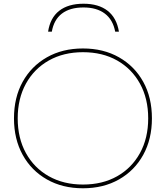

<svg xmlns="http://www.w3.org/2000/svg" viewBox="-20 -1000 890 1030"><path d="M428 -980Q509 -980 557.5 -942Q606 -904 618 -830H598Q586 -894 542.5 -927Q499 -960 428 -960Q355 -960 312 -927Q269 -894 258 -830H238Q249 -904 297.5 -942Q346 -980 428 -980ZM425 10Q315 10 231.5 -37.5Q148 -85 101.5 -169.5Q55 -254 55 -365Q55 -477 101.5 -561Q148 -645 231.5 -692.5Q315 -740 425 -740Q535 -740 618.5 -692.5Q702 -645 748.5 -561Q795 -477 795 -365Q795 -254 748.5 -169.5Q702 -85 618.5 -37.5Q535 10 425 10ZM425 -10Q530 -10 608.5 -54.5Q687 -99 731 -179Q775 -259 775 -365Q775 -471 731 -551Q687 -631 608.5 -675.5Q530 -720 425 -720Q321 -720 242 -675.5Q163 -631 119 -551Q75 -471 75 -365Q75 -259 119 -179Q163 -99 242 -54.5Q321 -10 425 -10Z"/></svg>

Font: M PLUS 2 Thin
Style: Regular
Weight: 100
Designer: Coji Morishita
Foundry: UNDERFOREST DESIGN
Version: Version 1.001